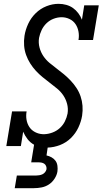

<svg xmlns="http://www.w3.org/2000/svg" viewBox="-20 -763 540 1003"><path d="M57 220 68 154H168Q176 154 185 152.5Q194 151 201.5 147.5Q209 144 215 137Q221 130 223 121Q224 113 221 105Q218 97 211.5 92.5Q205 88 197 86.5Q189 85 180 85H143L158 -7Q138 -18 124 -36Q110 -54 101 -75L89 0H13L43 -181H119Q115 -159 118.5 -138Q122 -117 133 -100Q144 -83 163 -73Q182 -63 204 -62H213Q234 -63 255 -71Q276 -79 292.5 -94Q309 -109 319 -129Q329 -149 333 -170Q337 -196 330.5 -220.5Q324 -245 310.5 -265Q297 -285 278 -300.5Q259 -316 240 -330.5Q221 -345 202 -360.5Q183 -376 167 -393.5Q151 -411 138 -431.5Q125 -452 116.5 -475.5Q108 -499 106 -524.5Q104 -550 108 -576Q113 -608 127.5 -639Q142 -670 166.5 -694Q191 -718 222.5 -730.5Q254 -743 286 -743Q307 -743 326.5 -737.5Q346 -732 361.5 -721Q377 -710 389 -694Q401 -678 408 -660L420 -735H496L466 -554H390Q394 -576 390 -598Q386 -620 374.5 -637Q363 -654 343.5 -663.5Q324 -673 302 -673Q281 -673 260 -665Q239 -657 223 -641.5Q207 -626 197.5 -606Q188 -586 184 -565Q180 -539 186.5 -514.5Q193 -490 206.5 -470Q220 -450 238.5 -434.5Q257 -419 276.5 -404.5Q296 -390 314.5 -374.5Q333 -359 349.5 -341.5Q366 -324 379.5 -303.5Q393 -283 401 -259.5Q409 -236 411 -210.5Q413 -185 409 -159Q404 -128 389.5 -97Q375 -66 350.5 -42Q326 -18 294 -5.5Q262 7 229 8L223 49Q237 52 249.5 59Q262 66 270 77Q278 88 280 103Q282 118 280 133Q277 152 265 170.5Q253 189 235.5 200.5Q218 212 197.5 216Q177 220 157 220Z"/></svg>

Font: Iosevka Curly Slab
Style: Italic
Weight: 400
Italic angle: -9°
Monospace: yes
Designer: Belleve Invis
Foundry: Belleve Invis
Version: Version 22.1.2; ttfautohint (v1.8.4)